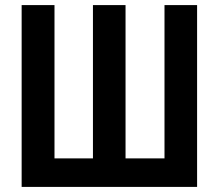

<svg xmlns="http://www.w3.org/2000/svg" viewBox="-20 -734 860 754"><path d="M754 -714H626V-112H473V-714H345V-112H194V-714H65V0H754Z"/></svg>

Font: Noto Sans UI Condensed
Style: Bold
Weight: 700
Width: 3
Designer: Monotype Design Team
Foundry: Monotype Imaging Inc.
Version: 1.001